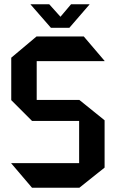

<svg xmlns="http://www.w3.org/2000/svg" viewBox="-20 -885 546 905"><path d="M153 -597V-414H354L473 -318V-95L354 0H131L33 -115V-116H353V-315H131L33 -413V-613L152 -713H375L473 -598V-597ZM220 -754 124 -864V-865H212L265 -806L315 -865H402V-864L307 -754H221Z"/></svg>

Font: Foldit Thin Medium
Style: Regular
Weight: 500
Version: Version 1.003